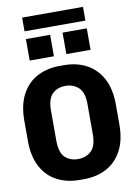

<svg xmlns="http://www.w3.org/2000/svg" viewBox="-109 -1093 817 1171"><g transform="rotate(-10 300.0 -508.0)"><path d="M287 10Q208 10 146.5 -22.5Q85 -55 51 -120Q17 -185 17 -281V-404Q17 -501 51.5 -566Q86 -631 147 -663.5Q208 -696 287 -696H314Q393 -696 454 -663Q515 -630 549.5 -565.5Q584 -501 584 -404V-281Q584 -185 549.5 -120Q515 -55 454 -22.5Q393 10 314 10ZM300 -117Q349 -117 381.5 -147Q414 -177 414 -251V-437Q414 -510 381.5 -540Q349 -570 300 -570Q251 -570 219.5 -540Q188 -510 188 -437V-251Q188 -177 219.5 -147Q251 -117 300 -117ZM113 -941V-1026H490V-941ZM490 -760H340V-893H490ZM263 -760H113V-893H263Z"/></g></svg>

Font: Chivo Mono
Style: Bold
Weight: 700
Monospace: yes
Designer: Hector Gatti
Foundry: Omnibus-Type
Version: Version 1.008; ttfautohint (v1.8.4.7-5d5b)